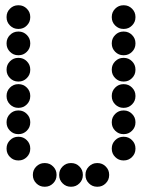

<svg xmlns="http://www.w3.org/2000/svg" viewBox="-20 -715 640 730"><path d="M49 -695Q31 -695 18 -682Q5 -669 5 -651V-649Q5 -631 18 -618Q31 -605 49 -605H51Q69 -605 82 -618Q95 -631 95 -649V-651Q95 -669 82 -682Q69 -695 51 -695ZM449 -695Q431 -695 418 -682Q405 -669 405 -651V-649Q405 -631 418 -618Q431 -605 449 -605H451Q469 -605 482 -618Q495 -631 495 -649V-651Q495 -669 482 -682Q469 -695 451 -695ZM49 -595Q31 -595 18 -582Q5 -569 5 -551V-549Q5 -531 18 -518Q31 -505 49 -505H51Q69 -505 82 -518Q95 -531 95 -549V-551Q95 -569 82 -582Q69 -595 51 -595ZM449 -595Q431 -595 418 -582Q405 -569 405 -551V-549Q405 -531 418 -518Q431 -505 449 -505H451Q469 -505 482 -518Q495 -531 495 -549V-551Q495 -569 482 -582Q469 -595 451 -595ZM49 -495Q31 -495 18 -482Q5 -469 5 -451V-449Q5 -431 18 -418Q31 -405 49 -405H51Q69 -405 82 -418Q95 -431 95 -449V-451Q95 -469 82 -482Q69 -495 51 -495ZM449 -495Q431 -495 418 -482Q405 -469 405 -451V-449Q405 -431 418 -418Q431 -405 449 -405H451Q469 -405 482 -418Q495 -431 495 -449V-451Q495 -469 482 -482Q469 -495 451 -495ZM49 -395Q31 -395 18 -382Q5 -369 5 -351V-349Q5 -331 18 -318Q31 -305 49 -305H51Q69 -305 82 -318Q95 -331 95 -349V-351Q95 -369 82 -382Q69 -395 51 -395ZM449 -395Q431 -395 418 -382Q405 -369 405 -351V-349Q405 -331 418 -318Q431 -305 449 -305H451Q469 -305 482 -318Q495 -331 495 -349V-351Q495 -369 482 -382Q469 -395 451 -395ZM49 -295Q31 -295 18 -282Q5 -269 5 -251V-249Q5 -231 18 -218Q31 -205 49 -205H51Q69 -205 82 -218Q95 -231 95 -249V-251Q95 -269 82 -282Q69 -295 51 -295ZM449 -295Q431 -295 418 -282Q405 -269 405 -251V-249Q405 -231 418 -218Q431 -205 449 -205H451Q469 -205 482 -218Q495 -231 495 -249V-251Q495 -269 482 -282Q469 -295 451 -295ZM49 -195Q31 -195 18 -182Q5 -169 5 -151V-149Q5 -131 18 -118Q31 -105 49 -105H51Q69 -105 82 -118Q95 -131 95 -149V-151Q95 -169 82 -182Q69 -195 51 -195ZM449 -195Q431 -195 418 -182Q405 -169 405 -151V-149Q405 -131 418 -118Q431 -105 449 -105H451Q469 -105 482 -118Q495 -131 495 -149V-151Q495 -169 482 -182Q469 -195 451 -195ZM149 -95Q131 -95 118 -82Q105 -69 105 -51V-49Q105 -31 118 -18Q131 -5 149 -5H151Q169 -5 182 -18Q195 -31 195 -49V-51Q195 -69 182 -82Q169 -95 151 -95ZM249 -95Q231 -95 218 -82Q205 -69 205 -51V-49Q205 -31 218 -18Q231 -5 249 -5H251Q269 -5 282 -18Q295 -31 295 -49V-51Q295 -69 282 -82Q269 -95 251 -95ZM349 -95Q331 -95 318 -82Q305 -69 305 -51V-49Q305 -31 318 -18Q331 -5 349 -5H351Q369 -5 382 -18Q395 -31 395 -49V-51Q395 -69 382 -82Q369 -95 351 -95Z"/></svg>

Font: Doto Black Rounded Black
Style: Regular
Weight: 900
Monospace: yes
Version: Version 1.000